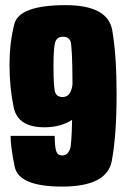

<svg xmlns="http://www.w3.org/2000/svg" viewBox="-20 -700 477 727"><path d="M215 6.5Q51 6.5 35.5 -69.2Q20 -145 20 -185.5H187Q187.5 -143 193 -127.2Q198.5 -111.5 215.5 -111.5Q236 -111.5 245 -135.5Q251 -150.5 253 -246Q208.5 -218 148.5 -218Q47.5 -218 31.8 -293.5Q16 -369 16 -456Q16 -536 34 -608.2Q52 -680.5 228.5 -680.5Q388.5 -680.5 405 -585.2Q421.5 -490 421.5 -343Q421.5 -187.5 403.2 -90.5Q385 6.5 215 6.5ZM254.5 -381.5Q254 -531 246 -546Q238 -561 218.5 -561Q199 -561 190.8 -544.8Q182.5 -528.5 182.5 -449.5Q182.5 -362.5 190 -347.5Q197.5 -332.5 216.5 -332.5Q235.5 -332.5 244.5 -348Q252.5 -361 254.5 -381.5Z"/></svg>

Font: Anybody Condensed ExtraBold
Style: Regular
Weight: 800
Width: 3
Designer: Tyler Finck
Foundry: Etcetera Type Company
Version: Version 1.010; ttfautohint (v1.8.3) -l 8 -r 50 -G 200 -x 14 